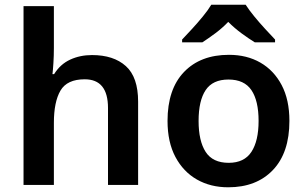

<svg xmlns="http://www.w3.org/2000/svg" viewBox="-20 -786 1298 816"><path d="M209 -582Q209 -549 207 -518Q205 -487 203 -471H210Q236 -513 278 -532.5Q320 -552 371 -552Q463 -552 515 -505Q567 -458 567 -354V0H439V-327Q439 -449 340 -449Q265 -449 237 -401Q209 -353 209 -264V0H80V-760H209Z M1210 -272Q1210 -137 1140 -63.5Q1070 10 950 10Q875 10 817 -23Q759 -56 725.5 -119Q692 -182 692 -272Q692 -407 762 -480Q832 -553 953 -553Q1029 -553 1086.5 -520Q1144 -487 1177 -424.5Q1210 -362 1210 -272ZM824 -272Q824 -187 854 -140.5Q884 -94 952 -94Q1018 -94 1048.5 -140.5Q1079 -187 1079 -272Q1079 -358 1048.5 -403Q1018 -448 951 -448Q884 -448 854 -403Q824 -358 824 -272ZM1024 -766Q1038 -744 1060.5 -716.5Q1083 -689 1107 -663Q1131 -637 1149 -618V-606H1063Q1037 -622 1007 -644Q977 -666 950 -693Q924 -666 895 -644.5Q866 -623 840 -606H754V-618Q773 -638 796.5 -663.5Q820 -689 842.5 -716.5Q865 -744 878 -766Z"/></svg>

Font: Noto Sans Kawi SemiBold
Style: Regular
Weight: 600
Designer: Fadhl Haqq
Version: Version 1.000